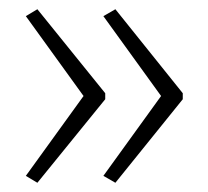

<svg xmlns="http://www.w3.org/2000/svg" viewBox="-20 -577 451 416"><path d="M376 -362V-375L230 -557L204 -542L329 -369L204 -196L230 -181ZM208 -362V-375L61 -557L36 -542L161 -369L36 -196L61 -181Z"/></svg>

Font: Noto Sans Kannada UI Condensed ExtraLight
Style: Regular
Weight: 200
Width: 3
Designer: Jelle Bosma - Monotype Design Team
Foundry: Monotype Imaging Inc.
Version: Version 2.005